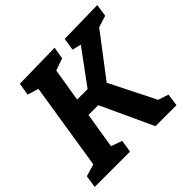

<svg xmlns="http://www.w3.org/2000/svg" viewBox="-172 -885 1066 1066"><g transform="rotate(-45 361.0 -352.0)"><path d="M288 -73 276 0H-1L10 -73L82 -94L163 -606L98 -626L110 -699L388 -704L376 -633L305 -608L273 -412H355L503 -613L451 -626L462 -699L723 -704L712 -631L643 -609L455 -362L590 -93L651 -73L641 0H476L334 -307H257L223 -96Z"/></g></svg>

Font: Bitter
Style: Bold Italic
Weight: 700
Italic angle: -9°
Designer: Sol Matas, and Bitter project Authors
Foundry: Sol Matas
Version: Version 2.001